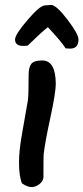

<svg xmlns="http://www.w3.org/2000/svg" viewBox="-20 -713 338 778"><path d="M156 4Q156 20 140.5 32.5Q125 45 108 45Q91 45 69 30Q57 1 57 -55Q57 -106 71 -181Q92 -299 93 -306Q96 -330 96 -409Q96 -441 107 -454.5Q118 -468 151 -468Q206 -468 206 -372Q206 -338 183 -231Q163 -139 157 -89Q156 -83 156 4ZM264 -516Q261 -516 246 -517Q230 -543 174 -603Q145 -580 92 -528L76 -527Q41 -526 41 -553Q41 -573 91.5 -632Q142 -691 162 -691Q166 -691 174 -692Q182 -693 187 -693Q208 -693 253 -634Q298 -575 298 -553Q298 -516 264 -516Z"/></svg>

Font: Wortlaut AH
Style: SemiBold
Weight: 600
Designer: Andreas Höfeld
Foundry: Fontgrube AH
Version: Version 2.59